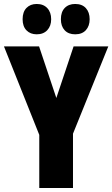

<svg xmlns="http://www.w3.org/2000/svg" viewBox="-20 -948 566 968"><path d="M264 -454 351 -714H526L348 -274V0H178V-268L0 -714H177ZM94 -851Q94 -888 113.5 -908Q133 -928 165 -928Q199 -928 218.5 -907Q238 -886 238 -851Q238 -817 218.5 -796Q199 -775 165 -775Q133 -775 113.5 -795Q94 -815 94 -851ZM287 -851Q287 -888 306.5 -908Q326 -928 359 -928Q394 -928 413 -907Q432 -886 432 -851Q432 -817 413 -796Q394 -775 359 -775Q325 -775 306 -795.5Q287 -816 287 -851Z"/></svg>

Font: Noto Sans Gurmukhi ExtraCondensed Black
Style: Regular
Weight: 900
Width: 2
Designer: Jelle Bosma - Monotype Design Team
Foundry: Monotype Imaging Inc.
Version: Version 2.004; ttfautohint (v1.8.4.7-5d5b)